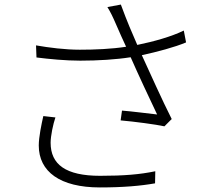

<svg xmlns="http://www.w3.org/2000/svg" viewBox="-20 -796 931 842"><path d="M138 -597 140 -544C196 -537 267 -530 332 -530C410 -530 490 -535 553 -545C584 -474 638 -359 669 -294C633 -298 555 -308 515 -311L509 -268C568 -263 665 -250 701 -242L733 -274C691 -357 636 -480 602 -554C671 -569 746 -589 796 -610L786 -662C733 -636 656 -614 582 -599C557 -657 539 -697 510 -776L451 -765C465 -742 473 -726 489 -689C505 -651 518 -624 533 -591C469 -581 395 -578 330 -578C265 -578 195 -587 138 -597ZM150 -158C150 -43 244 26 418 26C521 26 598 19 660 8L661 -45C594 -31 523 -25 419 -25C268 -25 202 -75 202 -170C202 -200 213 -252 223 -281L170 -287C162 -252 150 -195 150 -158Z"/></svg>

Font: GenEiGothic-pro-Light
Style: Regular
Weight: 300
Designer: Ryoko NISHIZUKA (kana & ideographs); Paul D. Hunt (Latin, Greek & Cyrillic); Wenlong ZHANG (bopomofo); Sandoll Communica
Foundry: Adobe Systems Incorporated; o_tamon
Version: Version 1.000.140830